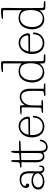

<svg xmlns="http://www.w3.org/2000/svg" viewBox="1336 -2185 922 3634"><g transform="rotate(-90 1797.0 -368.0)"><path d="M333 -219Q333 -232 333.5 -244.5Q334 -257 334 -264Q334 -342 306 -384.5Q278 -427 212 -427Q190 -427 169 -422.5Q148 -418 131.5 -409Q115 -400 105 -387Q95 -374 95 -358Q95 -346 101 -343Q107 -340 115 -338Q123 -336 131.5 -331.5Q140 -327 140 -311Q140 -296 130.5 -286Q121 -276 104 -276Q81 -276 68.5 -294.5Q56 -313 56 -339Q56 -366 68.5 -387.5Q81 -409 102.5 -424.5Q124 -440 154 -448.5Q184 -457 220 -457Q299 -457 336.5 -412Q374 -367 374 -268Q374 -256 373.5 -237.5Q373 -219 372.5 -199Q372 -179 371.5 -158.5Q371 -138 371 -122Q371 -91 373 -71Q375 -51 380.5 -39.5Q386 -28 394.5 -23.5Q403 -19 415 -19Q429 -19 437 -23.5Q445 -28 449.5 -36Q454 -44 455.5 -54.5Q457 -65 458 -76Q459 -88 468 -88Q476 -88 478.5 -82Q481 -76 481 -65Q481 -22 462 -5.5Q443 11 414 11Q387 11 365.5 -2.5Q344 -16 335 -48Q303 -19 264.5 -4Q226 11 179 11Q109 11 67.5 -21Q26 -53 26 -106Q26 -133 38 -156.5Q50 -180 72 -197Q94 -214 125 -223.5Q156 -233 194 -233Q232 -233 267 -222Q302 -211 333 -187ZM67 -106Q67 -66 99.5 -42.5Q132 -19 184 -19Q214 -19 241 -27Q268 -35 288.5 -48.5Q309 -62 321 -79.5Q333 -97 333 -117Q333 -135 322.5 -151Q312 -167 294 -178.5Q276 -190 251.5 -196.5Q227 -203 199 -203Q171 -203 147 -196Q123 -189 105 -176.5Q87 -164 77 -146Q67 -128 67 -106Z M544 -424Q525 -424 501 -423Q477 -422 459 -422Q453 -422 446.5 -425Q440 -428 440 -436Q440 -441 445 -444.5Q450 -448 464 -450L515 -456Q535 -458 539 -468Q543 -478 543 -500Q543 -521 544 -545.5Q545 -570 550 -590Q555 -610 559 -614Q563 -618 568 -618Q576 -618 580 -611.5Q584 -605 584 -575V-458H629Q635 -460 639 -460L693 -462Q712 -463 715 -474.5Q718 -486 718 -508Q718 -529 719 -549.5Q720 -570 725 -590Q730 -610 734 -614Q738 -618 743 -618Q751 -618 755 -611.5Q759 -605 759 -575V-466Q768 -466 792.5 -466.5Q817 -467 844 -468Q871 -469 894.5 -469.5Q918 -470 925 -470Q951 -470 951 -457Q951 -452 947 -447.5Q943 -443 934 -442Q890 -438 845.5 -437Q801 -436 759 -434V-90Q759 -69 760 -45.5Q761 -22 768.5 -2.5Q776 17 791.5 30Q807 43 836 43Q858 43 875 35Q892 27 903.5 15Q915 3 922.5 -11.5Q930 -26 934 -40Q939 -56 942 -65.5Q945 -75 956 -75Q967 -75 969 -67.5Q971 -60 971 -55Q971 -41 963 -19Q955 3 937.5 23.5Q920 44 893 58.5Q866 73 829 73Q772 73 745 32Q737 21 732.5 9Q728 -3 725 -16Q713 -4 696 3.5Q679 11 654 11Q597 11 570 -30Q560 -45 554.5 -62.5Q549 -80 546 -98.5Q543 -117 542.5 -134Q542 -151 542 -165ZM719 -431Q684 -429 650 -428.5Q616 -428 584 -426V-152Q584 -131 585 -107.5Q586 -84 593.5 -64.5Q601 -45 616.5 -32Q632 -19 661 -19Q677 -19 688 -25.5Q699 -32 705.5 -42Q712 -52 714.5 -64.5Q717 -77 717 -90Z M1347 -293Q1364 -293 1364 -311Q1364 -331 1356 -354.5Q1348 -378 1331 -398Q1314 -418 1287.5 -431.5Q1261 -445 1224 -445Q1186 -445 1158.5 -431Q1131 -417 1111.5 -394.5Q1092 -372 1080.5 -344.5Q1069 -317 1064 -289ZM1060 -259Q1059 -248 1058.5 -237.5Q1058 -227 1058 -218Q1058 -182 1066.5 -147Q1075 -112 1094.5 -84Q1114 -56 1145.5 -38.5Q1177 -21 1222 -21Q1263 -21 1294 -35Q1325 -49 1345.5 -72Q1366 -95 1376.5 -125Q1387 -155 1387 -187Q1387 -205 1404 -205Q1421 -205 1421 -187Q1421 -148 1406 -112Q1391 -76 1364.5 -48.5Q1338 -21 1302 -5Q1266 11 1224 11Q1171 11 1131.5 -7Q1092 -25 1066 -57Q1040 -89 1026.5 -132.5Q1013 -176 1013 -226Q1013 -281 1029.5 -327.5Q1046 -374 1075 -407Q1104 -440 1143 -458.5Q1182 -477 1227 -477Q1275 -477 1309 -457.5Q1343 -438 1364.5 -410.5Q1386 -383 1396.5 -353.5Q1407 -324 1407 -304Q1407 -288 1398.5 -275Q1390 -262 1372 -261Q1346 -260 1308.5 -260Q1271 -260 1231 -260Q1219 -260 1196 -260Q1173 -260 1147.5 -259.5Q1122 -259 1098 -259Q1074 -259 1060 -259Z M1935 1H1989Q2004 1 2019.5 4Q2035 7 2035 18Q2035 24 2030 26.5Q2025 29 2018 29Q2015 29 2000 29Q1985 29 1964 29.5Q1943 30 1919 30Q1895 30 1874 30.5Q1853 31 1838 31Q1823 31 1820 31Q1796 31 1796 19Q1796 6 1819 4Q1840 2 1853.5 0Q1867 -2 1875 -5.5Q1883 -9 1887 -14.5Q1891 -20 1891 -30Q1893 -75 1894 -119.5Q1895 -164 1895 -196Q1895 -235 1892.5 -275.5Q1890 -316 1879 -349.5Q1868 -383 1845.5 -404Q1823 -425 1783 -425Q1742 -425 1703.5 -401Q1665 -377 1642 -329Q1625 -292 1622 -257.5Q1619 -223 1619 -186V-44H1686Q1700 -44 1710 -41Q1720 -38 1720 -29Q1720 -15 1686 -15Q1683 -15 1670 -15Q1657 -15 1638.5 -15Q1620 -15 1598.5 -14.5Q1577 -14 1558 -14Q1539 -14 1525 -14Q1511 -14 1508 -14Q1491 -14 1484 -16.5Q1477 -19 1477 -24Q1477 -31 1484.5 -35.5Q1492 -40 1504 -41L1549 -44Q1564 -45 1570 -54Q1576 -63 1577 -95Q1578 -142 1579 -179.5Q1580 -217 1580.5 -252Q1581 -287 1581.5 -322Q1582 -357 1582 -398Q1582 -408 1579 -414Q1576 -420 1567 -420H1498Q1480 -420 1461.5 -422Q1443 -424 1443 -431Q1443 -438 1461.5 -442Q1480 -446 1505 -448Q1530 -450 1556 -450.5Q1582 -451 1597 -451Q1609 -451 1614.5 -446.5Q1620 -442 1621 -425L1624 -357Q1647 -403 1689.5 -429Q1732 -455 1783 -455Q1809 -455 1836 -446Q1863 -437 1885 -415Q1907 -393 1921 -355.5Q1935 -318 1935 -260Z M2457 -27Q2457 -18 2459 -13Q2461 -8 2467.5 -5.5Q2474 -3 2487.5 -2Q2501 -1 2524 -1Q2562 0 2574.5 2.5Q2587 5 2587 15Q2587 20 2581.5 25Q2576 30 2558 30Q2531 30 2512.5 30Q2494 30 2481.5 29.5Q2469 29 2462 28.5Q2455 28 2450 28Q2429 26 2421.5 11Q2414 -4 2413 -29L2411 -83Q2387 -40 2341.5 -15.5Q2296 9 2242 9Q2190 9 2153.5 -13Q2117 -35 2094.5 -68.5Q2072 -102 2062 -142Q2052 -182 2052 -218Q2052 -236 2055 -262.5Q2058 -289 2066.5 -318Q2075 -347 2090 -375.5Q2105 -404 2128.5 -426.5Q2152 -449 2186 -463Q2220 -477 2266 -477Q2296 -477 2319.5 -471.5Q2343 -466 2361.5 -457Q2380 -448 2393 -437Q2406 -426 2414 -416V-756Q2414 -769 2402.5 -771.5Q2391 -774 2374 -774Q2351 -774 2330 -773Q2309 -772 2275 -772Q2274 -772 2269.5 -772Q2265 -772 2260 -773Q2255 -774 2251 -776.5Q2247 -779 2247 -783Q2247 -792 2268 -797.5Q2289 -803 2317 -805.5Q2345 -808 2371.5 -808.5Q2398 -809 2410 -809Q2433 -809 2445 -804Q2457 -799 2457 -771Q2457 -753 2457 -715.5Q2457 -678 2456.5 -631.5Q2456 -585 2455.5 -535Q2455 -485 2454.5 -442Q2454 -399 2454 -367Q2454 -335 2454 -325Q2454 -308 2454.5 -228.5Q2455 -149 2457 -27ZM2259 -21Q2307 -21 2337.5 -42Q2368 -63 2385.5 -96Q2403 -129 2410 -169Q2417 -209 2417 -248Q2417 -268 2415 -296Q2413 -324 2406 -349Q2400 -370 2390 -388Q2380 -406 2364.5 -419.5Q2349 -433 2326.5 -441Q2304 -449 2274 -449Q2226 -449 2192.5 -430Q2159 -411 2137 -379Q2115 -347 2105 -306Q2095 -265 2095 -222Q2095 -170 2108 -132Q2121 -94 2143.5 -69.5Q2166 -45 2196 -33Q2226 -21 2259 -21Z M2925 -293Q2942 -293 2942 -311Q2942 -331 2934 -354.5Q2926 -378 2909 -398Q2892 -418 2865.5 -431.5Q2839 -445 2802 -445Q2764 -445 2736.5 -431Q2709 -417 2689.5 -394.5Q2670 -372 2658.5 -344.5Q2647 -317 2642 -289ZM2638 -259Q2637 -248 2636.5 -237.5Q2636 -227 2636 -218Q2636 -182 2644.5 -147Q2653 -112 2672.5 -84Q2692 -56 2723.5 -38.5Q2755 -21 2800 -21Q2841 -21 2872 -35Q2903 -49 2923.5 -72Q2944 -95 2954.5 -125Q2965 -155 2965 -187Q2965 -205 2982 -205Q2999 -205 2999 -187Q2999 -148 2984 -112Q2969 -76 2942.5 -48.5Q2916 -21 2880 -5Q2844 11 2802 11Q2749 11 2709.5 -7Q2670 -25 2644 -57Q2618 -89 2604.5 -132.5Q2591 -176 2591 -226Q2591 -281 2607.5 -327.5Q2624 -374 2653 -407Q2682 -440 2721 -458.5Q2760 -477 2805 -477Q2853 -477 2887 -457.5Q2921 -438 2942.5 -410.5Q2964 -383 2974.5 -353.5Q2985 -324 2985 -304Q2985 -288 2976.5 -275Q2968 -262 2950 -261Q2924 -260 2886.5 -260Q2849 -260 2809 -260Q2797 -260 2774 -260Q2751 -260 2725.5 -259.5Q2700 -259 2676 -259Q2652 -259 2638 -259Z M3464 -27Q3464 -18 3466 -13Q3468 -8 3474.5 -5.5Q3481 -3 3494.5 -2Q3508 -1 3531 -1Q3569 0 3581.5 2.5Q3594 5 3594 15Q3594 20 3588.5 25Q3583 30 3565 30Q3538 30 3519.5 30Q3501 30 3488.5 29.5Q3476 29 3469 28.5Q3462 28 3457 28Q3436 26 3428.5 11Q3421 -4 3420 -29L3418 -83Q3394 -40 3348.5 -15.5Q3303 9 3249 9Q3197 9 3160.5 -13Q3124 -35 3101.5 -68.5Q3079 -102 3069 -142Q3059 -182 3059 -218Q3059 -236 3062 -262.5Q3065 -289 3073.5 -318Q3082 -347 3097 -375.5Q3112 -404 3135.5 -426.5Q3159 -449 3193 -463Q3227 -477 3273 -477Q3303 -477 3326.5 -471.5Q3350 -466 3368.5 -457Q3387 -448 3400 -437Q3413 -426 3421 -416V-756Q3421 -769 3409.5 -771.5Q3398 -774 3381 -774Q3358 -774 3337 -773Q3316 -772 3282 -772Q3281 -772 3276.5 -772Q3272 -772 3267 -773Q3262 -774 3258 -776.5Q3254 -779 3254 -783Q3254 -792 3275 -797.5Q3296 -803 3324 -805.5Q3352 -808 3378.5 -808.5Q3405 -809 3417 -809Q3440 -809 3452 -804Q3464 -799 3464 -771Q3464 -753 3464 -715.5Q3464 -678 3463.5 -631.5Q3463 -585 3462.5 -535Q3462 -485 3461.5 -442Q3461 -399 3461 -367Q3461 -335 3461 -325Q3461 -308 3461.5 -228.5Q3462 -149 3464 -27ZM3266 -21Q3314 -21 3344.5 -42Q3375 -63 3392.5 -96Q3410 -129 3417 -169Q3424 -209 3424 -248Q3424 -268 3422 -296Q3420 -324 3413 -349Q3407 -370 3397 -388Q3387 -406 3371.5 -419.5Q3356 -433 3333.5 -441Q3311 -449 3281 -449Q3233 -449 3199.5 -430Q3166 -411 3144 -379Q3122 -347 3112 -306Q3102 -265 3102 -222Q3102 -170 3115 -132Q3128 -94 3150.5 -69.5Q3173 -45 3203 -33Q3233 -21 3266 -21Z"/></g></svg>

Font: Life Savers
Style: Regular
Weight: 400
Version: Version 2.001; ttfautohint (v0.93) -l 8 -r 50 -G 200 -x 14 -